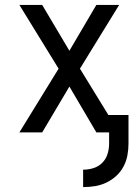

<svg xmlns="http://www.w3.org/2000/svg" viewBox="-20 -540 565 783"><path d="M319 223V152Q341 152 361.5 145.5Q382 139 397 124Q412 109 418.5 88Q425 67 425 46V0H373L263 -187L152 0H59L219 -260L59 -520H152L263 -333L373 -520H466L306 -260L422 -71H504V46Q504 70 499.5 94Q495 118 483.5 139.5Q472 161 454 177.5Q436 194 414 204.5Q392 215 368 219Q344 223 319 223Z"/></svg>

Font: Iosevka Pride
Style: Regular
Weight: 400
Monospace: yes
Designer: Belleve Invis
Foundry: Belleve Invis
Version: Version 30.3.1; ttfautohint (v1.8.4)